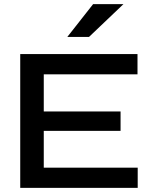

<svg xmlns="http://www.w3.org/2000/svg" viewBox="-20 -910 747 930"><path d="M192 -276V-98H647V0H78V-648H646V-550H192V-370H564V-276ZM306 -731 431 -890H578L411 -731Z"/></svg>

Font: Syne SemiBold
Style: Regular
Weight: 600
Designer: Lucas Descroix
Foundry: Bonjour Monde
Version: Version 2.200; ttfautohint (v1.8.4)